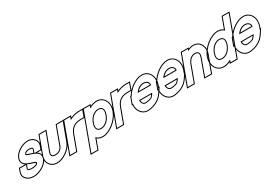

<svg xmlns="http://www.w3.org/2000/svg" viewBox="79 -2230 5552 3867"><g transform="rotate(-30 2855.0 -296.5)"><path d="M642.3 -413 616.5 -343H476.5L502.3 -413C516 -450 495.1 -472 424.4 -473C354.4 -473 317 -450 302.3 -413C277.2 -345 647 -366 565.3 -150C525.5 -42 359.2 51 231.6 50C104.6 50 5.1 -41 45.3 -150L71.1 -220H211.1L185.3 -150C172.4 -115 199.8 -89 283.2 -90C367.2 -90 412 -114 425.3 -150C450.4 -218 83.9 -195 162.3 -413C201.8 -520 359.7 -612 476.1 -613C594.1 -613 681.8 -520 642.3 -413ZM528.6 -323H630.4L661.1 -406.1C668.4 -425.9 671.9 -445.5 671.9 -464.6C671.9 -562 582.6 -633 476 -633C351.8 -631.9 187 -537.7 143.5 -419.8C112.5 -333.7 146.5 -275.4 199.2 -240H57.2L26.6 -156.9C19.6 -138.2 16.3 -119.6 16.3 -101.6C16.2 0.1 117.6 70 231.5 70C366.2 71.1 540.1 -23.9 584.1 -143C616.5 -228.9 582 -287.6 528.6 -323ZM232.8 -221C305.6 -186.1 392.1 -169.4 406.1 -155.7C396.8 -132.8 363.7 -110 283.1 -110C254.1 -109.7 233.5 -112.8 220.6 -117.5C199.7 -125.1 199.7 -131.3 204.1 -143.1ZM460.1 -356.5C396.5 -380.5 332.9 -396.1 321.6 -407.3C333.1 -433.8 360 -453 424.3 -453C445.9 -452.7 462.1 -450.1 471.8 -446.6C488.5 -440.6 489.8 -436.8 483.5 -419.9Z M725.2 -543 751.7 -612H892.7L865.9 -542L741.3 -207C714.4 -134 745.8 -89 828.2 -90C911.2 -90 975.4 -134 1001 -206L1001.3 -207L1125.2 -543L1151.7 -612H1292.7L1265.9 -542L1141.3 -207C1092.3 -74 915.2 51 776.6 50C638.6 50 552.6 -72 601 -206L601.3 -207ZM706.5 -550 582.2 -212.9C572.2 -185.2 567.4 -157.9 567.4 -131.6C567.2 -18.9 654.6 70 776.5 70C924.9 71.1 1107.8 -58.4 1160.1 -200L1284.6 -534.9L1321.8 -632H1137.9L1106.5 -550L982.2 -212.8C959.5 -148.8 903.8 -110 828.1 -110C809.3 -109.8 794.6 -112.1 783.4 -116.2C753.5 -127.1 741.9 -150.7 760.1 -200L884.6 -534.9L921.8 -632H737.9Z M1443.2 -550.9C1517.3 -591 1598.8 -613 1676.1 -613H1746.1L1694.4 -473H1624.4C1487.3 -473 1395 -417.6 1346 -287.5L1344 -282L1318.2 -212L1247.4 -20L1221.6 50H1081.6L1107.4 -20L1178.2 -212L1204 -282C1204.4 -283.2 1204.9 -284.5 1205.3 -285.7L1300.2 -543L1326.1 -613H1466.1ZM1479.1 -590.5 1494.8 -633H1312.1L1186.6 -292.7C1186.1 -291.3 1185.7 -290.1 1185.2 -288.9L1052.9 70H1235.5L1364.8 -280.5C1410.8 -402.9 1493.7 -453 1624.4 -453H1708.4L1774.8 -633H1676.1C1610.7 -633 1541.8 -617.5 1479.1 -590.5Z M1900 -555.9C1960.3 -591.2 2023.6 -612.6 2081.1 -613C2240.1 -613 2322.3 -451 2259 -282C2195.9 -111 1996.2 51 1836.6 50C1778.9 50 1731.4 28.8 1697.3 -6.3L1633.8 166L1608 236H1468L1493.8 166L1659 -282L1755.2 -543L1781.1 -613H1921.1ZM1799 -282C1755.1 -163 1792.8 -89 1888.2 -90C1984.2 -90 2076.1 -163 2119 -282C2162.5 -400 2125.1 -472 2029.4 -473C1934.4 -473 1842.5 -400 1799 -282ZM1936.7 -597.6 1949.8 -633H1767.1L1439.3 256H1621.9L1706 28C1742.4 55.4 1785.9 70 1836.5 70C2007.6 71.1 2212.2 -97.2 2277.7 -275C2293 -315.9 2300.4 -356.8 2300.4 -395.4C2300.5 -525.3 2216.2 -633 2081 -633C2033.9 -632.7 1984.8 -619.5 1936.7 -597.6ZM1817.8 -275.1C1859.2 -387.5 1945.3 -453 2029.3 -453C2045.2 -452.8 2058.9 -450.4 2070 -446.3C2114.1 -430.2 2134.4 -381.6 2100.2 -288.9C2059.3 -175.4 1973.6 -110 1888.1 -110C1871.6 -109.8 1858 -112.1 1846.8 -116.2C1803.8 -132.1 1783.4 -182 1817.8 -275.1Z M2533.2 -550.9C2607.3 -591 2688.8 -613 2766.1 -613H2836.1L2784.4 -473H2714.4C2577.3 -473 2485 -417.6 2436 -287.5L2434 -282L2408.2 -212L2337.4 -20L2311.6 50H2171.6L2197.4 -20L2268.2 -212L2294 -282C2294.4 -283.2 2294.9 -284.5 2295.3 -285.7L2390.2 -543L2416.1 -613H2556.1ZM2569.1 -590.5 2584.8 -633H2402.1L2276.6 -292.7C2276.1 -291.3 2275.7 -290.1 2275.2 -288.9L2142.9 70H2325.5L2454.8 -280.5C2500.8 -402.9 2583.7 -453 2714.4 -453H2798.4L2864.8 -633H2766.1C2700.7 -633 2631.8 -617.5 2569.1 -590.5Z M2883.5 -351H3194.4C3212.5 -400 3175.1 -472 3079.4 -473C3004.8 -473 2932.7 -428 2883.5 -351ZM2691.8 -211H2682.8L2708.6 -281L2734.4 -351H2742.2C2826.8 -494.4 2995.3 -612.1 3131.1 -613C3290.1 -613 3371.7 -452 3308.6 -281L3287.2 -223H3294.2L3234 -133C3169.6 -37 3066.6 31 2912.9 49C2766.7 68 2673.6 -63.3 2691.8 -211ZM3140.2 -211H2832.9C2827.5 -131 2872.7 -79.5 2944.8 -89H2945.8C3056.4 -104 3077.1 -117 3114.8 -173ZM2922.8 -371C2967.4 -424.5 3023.3 -453 3079.3 -453C3083 -453 3087 -452.8 3090.6 -452.5C3157 -447.1 3181.4 -402.9 3178.6 -371ZM2669.9 -191C2668.9 -170.4 2669.6 -154.2 2671.9 -136C2687.6 -12.8 2781 86.3 2915.4 68.8C3073.8 50.3 3183 -21 3250.7 -121.9L3331.7 -243H3315.9L3327.4 -274.1C3342.6 -315.4 3349.9 -356.4 3350 -395.2C3350.2 -525.8 3266.3 -633 3131 -633C2987.8 -632.1 2820 -514.1 2730.9 -371H2720.5L2654.1 -191ZM3102.8 -191 3098.2 -184.2C3063.3 -132.3 3051.6 -123.6 2944.5 -109H2943.5L2942.2 -108.8C2939.3 -108.5 2936.5 -108.2 2933.8 -108C2885.6 -105.4 2855.5 -135.4 2852.6 -191Z M3478.5 -351H3789.4C3807.5 -400 3770.1 -472 3674.4 -473C3599.8 -473 3527.7 -428 3478.5 -351ZM3286.8 -211H3277.8L3303.6 -281L3329.4 -351H3337.2C3421.8 -494.4 3590.3 -612.1 3726.1 -613C3885.1 -613 3966.7 -452 3903.6 -281L3882.2 -223H3889.2L3829 -133C3764.6 -37 3661.6 31 3507.9 49C3361.7 68 3268.6 -63.3 3286.8 -211ZM3735.2 -211H3427.9C3422.5 -131 3467.7 -79.5 3539.8 -89H3540.8C3651.4 -104 3672.1 -117 3709.8 -173ZM3517.8 -371C3562.4 -424.5 3618.3 -453 3674.3 -453C3678 -453 3682 -452.8 3685.6 -452.5C3752 -447.1 3776.4 -402.9 3773.6 -371ZM3264.9 -191C3263.9 -170.4 3264.6 -154.2 3266.9 -136C3282.6 -12.8 3376 86.3 3510.4 68.8C3668.8 50.3 3778 -21 3845.7 -121.9L3926.7 -243H3910.9L3922.4 -274.1C3937.6 -315.4 3944.9 -356.4 3945 -395.2C3945.2 -525.8 3861.3 -633 3726 -633C3582.8 -632.1 3415 -514.1 3325.9 -371H3315.5L3249.1 -191ZM3697.8 -191 3693.2 -184.2C3658.3 -132.3 3646.6 -123.6 3539.5 -109H3538.5L3537.2 -108.8C3534.3 -108.5 3531.5 -108.2 3528.8 -108C3480.6 -105.4 3450.5 -135.4 3447.6 -191Z M4186 -572.2C4234.9 -597.6 4285.3 -612.7 4331.1 -613C4472.1 -613 4550.1 -472 4495.2 -326L4382.4 -20L4357.2 51H4218.2L4243 -19L4355.2 -326C4389.5 -419 4359.1 -472 4279.4 -473C4200.4 -473 4129.5 -419 4095.2 -326L4069.4 -256L3982.4 -20L3956.6 50H3816.6L3842.4 -20L3929.4 -256L3955.2 -326L4035.2 -543L4061.1 -613H4201.1ZM4221.3 -610.1 4229.8 -633H4047.1L3787.9 70H3970.5L4114 -319.1C4146.1 -406.1 4210.5 -453 4279.3 -453C4293.5 -452.8 4305.6 -450.7 4314.9 -447.2C4347.1 -435.4 4362.5 -403.5 4336.4 -332.9L4224.2 -25.8L4189.9 71H4371.3L4401.2 -13.2L4514 -319C4526.7 -352.9 4532.8 -387 4532.9 -419.4C4533.1 -535.8 4453.6 -633 4331 -633C4295.2 -632.7 4257.6 -624.1 4221.3 -610.1Z M4474 -282C4537.1 -453 4738.7 -612 4896.1 -613C4953.6 -613 5001.1 -591.8 5035.3 -556.7L5109.9 -759L5135.7 -829H5275.7L5249.9 -759L5075.3 -285.6L5074 -282L4977.4 -20L4951.6 50H4811.6L4832 -5.5C4772.2 29.4 4709.3 50.4 4651.6 50C4492.6 50 4410.9 -111 4474 -282ZM4614 -282C4570.1 -163 4607.8 -89 4703.2 -90C4797.7 -90 4888.3 -160.8 4932 -276.6L4934 -282C4977.5 -400 4940.1 -472 4844.4 -473C4749.4 -473 4657.5 -400 4614 -282ZM4455.2 -288.9C4440 -247.6 4432.7 -206.6 4432.6 -167.8C4432.4 -37.2 4516.5 70 4651.5 70C4698.6 70.3 4747.6 57.5 4795.4 36L4782.9 70H4965.5L5304.4 -849H5121.8L5026.6 -591C4990.1 -618.4 4946.8 -633 4896 -633C4727.3 -631.9 4521 -467.1 4455.2 -288.9ZM4632.8 -275.1C4674.2 -387.5 4760.3 -453 4844.3 -453C4860.2 -452.8 4873.9 -450.4 4885 -446.3C4929.1 -430.2 4949.4 -381.5 4915.2 -288.9L4913.3 -283.6C4871.7 -173.5 4787.3 -110 4703.1 -110C4686.6 -109.8 4673 -112.1 4661.8 -116.2C4618.8 -132.1 4598.4 -182 4632.8 -275.1Z M5243.5 -351H5554.4C5572.5 -400 5535.1 -472 5439.4 -473C5364.8 -473 5292.7 -428 5243.5 -351ZM5051.8 -211H5042.8L5068.6 -281L5094.4 -351H5102.2C5186.8 -494.4 5355.3 -612.1 5491.1 -613C5650.1 -613 5731.7 -452 5668.6 -281L5647.2 -223H5654.2L5594 -133C5529.6 -37 5426.6 31 5272.9 49C5126.7 68 5033.6 -63.3 5051.8 -211ZM5500.2 -211H5192.9C5187.5 -131 5232.7 -79.5 5304.8 -89H5305.8C5416.4 -104 5437.1 -117 5474.8 -173ZM5282.8 -371C5327.4 -424.5 5383.3 -453 5439.3 -453C5443 -453 5447 -452.8 5450.6 -452.5C5517 -447.1 5541.4 -402.9 5538.6 -371ZM5029.9 -191C5028.9 -170.4 5029.6 -154.2 5031.9 -136C5047.6 -12.8 5141 86.3 5275.4 68.8C5433.8 50.3 5543 -21 5610.7 -121.9L5691.7 -243H5675.9L5687.4 -274.1C5702.6 -315.4 5709.9 -356.4 5710 -395.2C5710.2 -525.8 5626.3 -633 5491 -633C5347.8 -632.1 5180 -514.1 5090.9 -371H5080.5L5014.1 -191ZM5462.8 -191 5458.2 -184.2C5423.3 -132.3 5411.6 -123.6 5304.5 -109H5303.5L5302.2 -108.8C5299.3 -108.5 5296.5 -108.2 5293.8 -108C5245.6 -105.4 5215.5 -135.4 5212.6 -191Z"/></g></svg>

Font: Nordica Plus
Style: NordicaClassicRgOblOl
Weight: 500
Version: Version 1.01